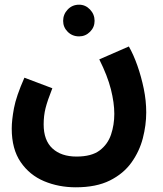

<svg xmlns="http://www.w3.org/2000/svg" viewBox="-20 -568 693 818"><path d="M30 -20Q30 -56 39.5 -107Q49 -158 84 -237L203 -192Q182 -139 174 -107Q166 -75 166 -38Q166 30 203.5 64.5Q241 99 306 99Q370 99 404.5 73Q439 47 453 5.5Q467 -36 467 -83Q467 -130 452.5 -187.5Q438 -245 403 -315L529 -370Q549 -335 565.5 -288Q582 -241 592.5 -190Q603 -139 603 -89Q603 -35 588.5 21Q574 77 540 124.5Q506 172 448 201Q390 230 303 230Q230 230 168 204Q106 178 68 122.5Q30 67 30 -20ZM317 -413Q288 -413 268.5 -432.5Q249 -452 249 -479Q249 -507 268.5 -527.5Q288 -548 317 -548Q344 -548 363.5 -527.5Q383 -507 383 -479Q383 -452 363.5 -432.5Q344 -413 317 -413Z"/></svg>

Font: Noto Sans Arabic Cond
Style: Bold
Weight: 700
Width: 3
Designer: Monotype Design Team, Nadine Chahine, Nizar Qandah and Khaled Hosny
Foundry: Monotype Imaging Inc.
Version: Version 2.012; ttfautohint (v1.8.4.7-5d5b)